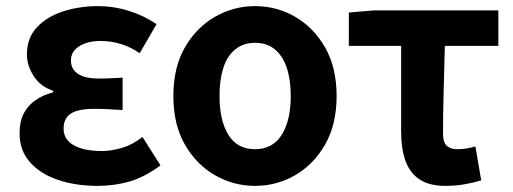

<svg xmlns="http://www.w3.org/2000/svg" viewBox="-20 -594 1679 628"><path d="M299 14Q228 14 170 -5.5Q112 -25 78 -63.5Q44 -102 44 -158Q44 -197 58 -223.5Q72 -250 97 -267Q122 -284 154 -292V-297Q112 -311 90 -345.5Q68 -380 68 -416Q68 -470 101 -505Q134 -540 187 -557Q240 -574 302 -574Q352 -574 401.5 -558.5Q451 -543 492 -515L437 -420Q408 -440 375.5 -450Q343 -460 309 -460Q267 -460 239.5 -443Q212 -426 212 -396Q212 -368 235 -352.5Q258 -337 305 -337Q322 -337 342 -338Q362 -339 381 -340V-234Q356 -236 332.5 -237Q309 -238 287 -238Q237 -238 212.5 -223Q188 -208 188 -173Q188 -138 221 -119Q254 -100 314 -100Q343 -100 378 -110Q413 -120 446 -146L505 -53Q452 -14 402.5 0Q353 14 299 14Z M814 14Q744 14 683 -21Q622 -56 584.5 -121.5Q547 -187 547 -280Q547 -373 584.5 -438.5Q622 -504 683 -539Q744 -574 814 -574Q885 -574 945.5 -539Q1006 -504 1043.5 -438.5Q1081 -373 1081 -280Q1081 -187 1043.5 -121.5Q1006 -56 945.5 -21Q885 14 814 14ZM814 -106Q872 -106 901.5 -153Q931 -200 931 -280Q931 -333 918 -372Q905 -411 879 -432.5Q853 -454 814 -454Q776 -454 749.5 -432.5Q723 -411 710.5 -372Q698 -333 698 -280Q698 -200 727 -153Q756 -106 814 -106Z M1437 14Q1383 14 1351 -8Q1319 -30 1305.5 -70Q1292 -110 1292 -164V-444H1121V-553L1203 -560H1610V-444H1435Q1433 -366 1431 -291.5Q1429 -217 1429 -158Q1429 -128 1441.5 -117Q1454 -106 1474 -106Q1489 -106 1503.5 -108Q1518 -110 1535 -115L1554 -4Q1531 3 1501 8.5Q1471 14 1437 14Z"/></svg>

Font: Noto Sans KR
Style: Bold
Weight: 700
Designer: Ryoko NISHIZUKA  (kana, bopomofo & ideographs); Paul D. Hunt (Latin, Greek & Cyrillic); Sandoll Communications , Soo-you
Foundry: Adobe
Version: Version 2.004-H2;hotconv 1.0.118;makeotfexe 2.5.65603